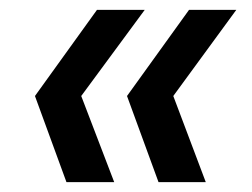

<svg xmlns="http://www.w3.org/2000/svg" viewBox="-20 -490 511 390"><path d="M302 -120 238 -295 364 -470H460L332 -295L398 -120ZM115 -120 51 -295 177 -470H274L145 -295L212 -120Z"/></svg>

Font: DM Sans 24pt Medium
Style: Italic
Weight: 500
Italic angle: -10°
Designer: Colophon Foundry, Jonny Pinhorn
Foundry: Colophon Foundry
Version: Version 4.004;gftools[0.9.30]